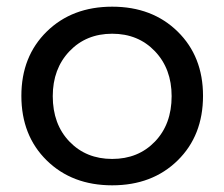

<svg xmlns="http://www.w3.org/2000/svg" viewBox="-20 -552 672 575"><path d="M588 -265Q588 -146 512 -71.5Q436 3 316 3Q196 3 120 -71.5Q44 -146 44 -265Q44 -383 120 -457.5Q196 -532 316 -532Q436 -532 512 -457.5Q588 -383 588 -265ZM138 -264Q138 -180 188 -128Q238 -76 316 -76Q394 -76 444 -128Q494 -180 494 -264Q494 -346 444 -398.5Q394 -451 316 -451Q238 -451 188 -398.5Q138 -346 138 -264Z"/></svg>

Font: Montserrat arm
Style: Regular
Weight: 400
Designer: Julieta Ulanovsky
Foundry: Julieta Ulanovsky
Version: Version 6.000;PS 006.000;hotconv 1.0.88;makeotf.lib2.5.64775